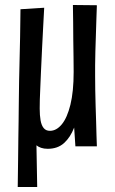

<svg xmlns="http://www.w3.org/2000/svg" viewBox="-20 -586 462 769"><path d="M51 163Q52 102 52.5 53Q53 4 53.5 -34Q54 -72 54.5 -100Q55 -128 55 -148Q55 -158 55.5 -189Q56 -220 56.5 -261.5Q57 -303 58.5 -349Q60 -395 60.5 -437Q61 -479 61.5 -509Q62 -539 62 -549L157 -555Q155 -521 153 -480Q151 -439 148.5 -392.5Q146 -346 144 -296Q143 -265 141.5 -237Q140 -209 139.5 -187Q139 -165 139 -151Q139 -124 142.5 -104Q146 -84 155 -73Q164 -62 180 -62Q206 -62 227.5 -88Q249 -114 262 -166.5Q275 -219 275 -298Q275 -325 274.5 -358Q274 -391 273.5 -426Q273 -461 273 -497Q273 -533 272 -566L368 -565Q367 -539 366 -507.5Q365 -476 364 -443.5Q363 -411 362 -380.5Q361 -350 361 -324.5Q361 -299 361 -283Q361 -256 361.5 -225Q362 -194 363 -161.5Q364 -129 365 -98.5Q366 -68 366.5 -43Q367 -18 368 0H282L277 -75Q262 -36 236.5 -13Q211 10 171 10Q156 10 144.5 6Q133 2 126 -4Q127 37 127.5 79Q128 121 129 163Z"/></svg>

Font: Truculenta SemiBold
Style: Regular
Weight: 600
Version: Version 1.002